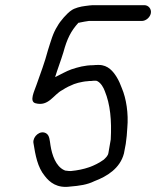

<svg xmlns="http://www.w3.org/2000/svg" viewBox="-20 -685 603 742"><path d="M538 -665H347C340 -665 333 -665 326 -664L310 -662C292 -660 268 -654 256 -645C240 -635 212 -603 202 -584C184 -556 177 -527 165 -490C153 -444 136 -400 121 -357C113 -333 92 -293 117 -286C168 -272 187 -320 221 -337C236 -347 251 -354 266 -360L282 -365C291 -367 308 -371 317 -371C322 -372 327 -372 332 -372C337 -373 344 -373 351 -373C353 -373 355 -372 357 -371C370 -364 380 -347 385 -333C406 -282 412 -220 408 -146L399 -94C397 -82 388 -75 381 -68C346 -43 306 -29 254 -24C249 -24 244 -24 239 -25C234 -25 230 -26 227 -28C196 -43 181 -85 175 -124C172 -142 172 -162 158 -170C135 -183 107 -158 109 -134C117 -84 125 -39 153 -5C172 20 201 43 251 36C287 33 317 29 345 15C393 -3 444 -34 459 -92L466 -129C469 -148 471 -172 472 -191C477 -246 468 -304 451 -344C446 -358 439 -374 431 -387C418 -408 398 -434 362 -434C354 -434 346 -434 340 -433C308 -433 280 -425 256 -417C236 -410 214 -397 193 -387C202 -417 215 -450 225 -483C239 -535 254 -565 283 -597C285 -597 287 -597 289 -598C303 -601 310 -602 323 -604H528C544 -604 560 -618 563 -634C566 -650 554 -665 538 -665Z"/></svg>

Font: Blanket
Style: Obl
Weight: 400
Foundry: Cannot Into Space Fonts
Version: Version 0.9